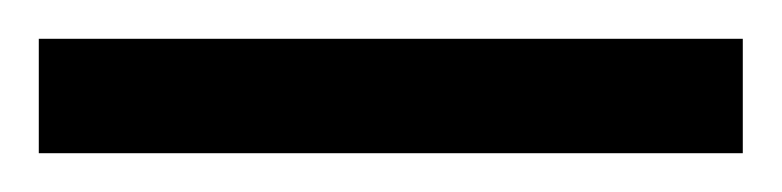

<svg xmlns="http://www.w3.org/2000/svg" viewBox="-24 -839 403 99"><path d="M-4 -760H359V-819H-4Z"/></svg>

Font: Noto Serif Lao ExtraCondensed Light
Style: Regular
Weight: 300
Width: 2
Designer: Monotype Design Team
Foundry: Monotype Imaging Inc.
Version: Version 2.003